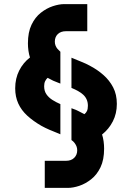

<svg xmlns="http://www.w3.org/2000/svg" viewBox="-20 -779 643 935"><path d="M274 -125Q273 -126 257.5 -132Q242 -138 221 -147Q200 -156 182 -166Q142 -189 113 -215.5Q84 -242 69 -275Q54 -308 54 -349Q54 -397 73.5 -435.5Q93 -474 126 -499Q121 -514 118.5 -532Q116 -550 116 -568Q116 -622 133.5 -658.5Q151 -695 179 -717Q207 -739 237.5 -749Q268 -759 293 -759H405V-627H301Q276 -627 261.5 -613Q247 -599 247 -576Q247 -566 250.5 -557Q254 -548 260 -541Q266 -534 274 -527V-372Q273 -373 260 -377.5Q247 -382 239 -386Q232 -390 225.5 -393Q219 -396 212 -400Q205 -394 200 -384Q195 -374 195 -359Q195 -336 206 -320Q217 -304 235 -292.5Q253 -281 274 -272ZM198 136V4H302Q327 4 341.5 -10.5Q356 -25 356 -47Q356 -58 352.5 -66.5Q349 -75 343 -83Q337 -91 328 -97V-252Q342 -247 349.5 -244Q357 -241 364 -237Q371 -233 377.5 -230Q384 -227 391 -223Q399 -229 403.5 -238.5Q408 -248 408 -264Q408 -281 402 -294.5Q396 -308 385 -318Q374 -328 359.5 -336Q345 -344 328 -351V-498Q351 -488 375.5 -478.5Q400 -469 421 -457Q455 -439 484 -413.5Q513 -388 531 -353.5Q549 -319 549 -273Q549 -226 529.5 -188Q510 -150 477 -124Q482 -109 484.5 -91Q487 -73 487 -55Q487 -1 469.5 35.5Q452 72 424 94Q396 116 366 126Q336 136 310 136Z"/></svg>

Font: Stick No Bills ExtraBold
Style: Regular
Weight: 800
Version: Version 2.000